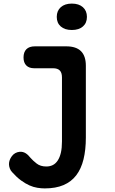

<svg xmlns="http://www.w3.org/2000/svg" viewBox="-20 -788 640 1069"><path d="M325 -357Q325 -383 313 -395.5Q301 -408 275 -408H170Q142 -408 126.5 -423.5Q111 -439 111 -468Q111 -498 127 -514Q143 -530 174 -530H349Q404 -530 431 -503Q458 -476 458 -422V-22Q458 46 445 99Q432 152 404.5 188Q377 224 333.5 242.5Q290 261 229 261Q210 261 188 257.5Q166 254 143.5 244Q121 234 97 216.5Q73 199 48 171Q39 162 34.5 149.5Q30 137 30 126Q30 103 46 81.5Q62 60 90 57Q108 56 122.5 65Q137 74 150 91Q163 106 184 122.5Q205 139 238 139Q258 139 274 131Q290 123 301.5 105.5Q313 88 319 62Q325 36 325 -1ZM380 -621Q341 -621 318.5 -640.5Q296 -660 296 -694Q296 -728 318.5 -748Q341 -768 380 -768Q419 -768 441.5 -748Q464 -728 464 -694Q464 -660 441.5 -640.5Q419 -621 380 -621Z"/></svg>

Font: Maple Mono NL
Style: Bold
Weight: 700
Monospace: yes
Designer: subframe7536
Version: Version 7.000